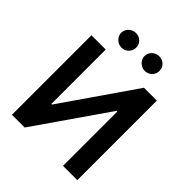

<svg xmlns="http://www.w3.org/2000/svg" viewBox="-248 -1061 1207 1207"><g transform="rotate(45 356.0 -457.5)"><path d="M192.4 -707V-223.6H198.2L532.2 -707H646.5V0H519.5V-483.4H513.7L178.7 0H65.4V-707ZM186.5 -850.6Q186.5 -868.2 195.8 -883.1Q205.1 -897.9 220.5 -906.5Q235.8 -915 253.9 -915Q281.7 -915 300.5 -896.5Q319.3 -877.9 319.3 -850.6Q319.3 -833 310.8 -818.1Q302.2 -803.2 287.1 -794.2Q272 -785.2 253.9 -785.2Q236.3 -785.2 220.7 -794.2Q205.1 -803.2 195.8 -818.4Q186.5 -833.5 186.5 -850.6ZM393.6 -850.6Q393.6 -868.2 402.8 -883.1Q412.1 -897.9 427.5 -906.5Q442.9 -915 460.9 -915Q488.8 -915 507.6 -896.5Q526.4 -877.9 526.4 -850.6Q526.4 -833 517.8 -818.1Q509.3 -803.2 494.1 -794.2Q479 -785.2 460.9 -785.2Q443.4 -785.2 427.7 -794.2Q412.1 -803.2 402.8 -818.4Q393.6 -833.5 393.6 -850.6Z"/></g></svg>

Font: Pretendard GOV SemiBold
Style: Regular
Weight: 600
Designer: Base glyphs from Inter by Rasmus Andersson; Hangeul glyphs from Noto Sans CJK(Source Han Sans) by Jang Soo-young and Kan
Foundry: Kil Hyung-jin
Version: Version 1.309